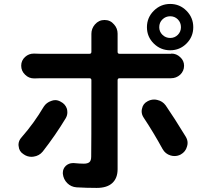

<svg xmlns="http://www.w3.org/2000/svg" viewBox="-20 -881 1040 959"><path d="M775.4 -745.1Q775.4 -722.7 791.5 -707Q807.6 -691.4 830.1 -691.4Q852.5 -691.4 868.2 -707Q883.8 -722.7 883.8 -745.1Q883.8 -768.6 868.2 -784.2Q852.5 -799.8 830.1 -799.8Q807.6 -799.8 791.5 -784.2Q775.4 -768.6 775.4 -745.1ZM911.6 -663.6Q877.9 -629.9 830.1 -629.9Q782.2 -629.9 748 -663.6Q713.9 -697.3 713.9 -745.1Q713.9 -793 748 -827.1Q782.2 -861.3 830.1 -861.3Q877.9 -861.3 911.6 -827.1Q945.3 -793 945.3 -745.1Q945.3 -697.3 911.6 -663.6ZM198.2 -347.7Q211.9 -369.1 236.3 -377Q246.1 -380.9 255.9 -380.9Q269.5 -380.9 283.2 -373Q306.6 -361.3 314.5 -336.9Q316.4 -328.1 316.4 -319.3Q316.4 -304.7 308.6 -291Q256.8 -205.1 193.4 -124Q175.8 -102.5 147.5 -98.6Q142.6 -97.7 137.7 -97.7Q115.2 -97.7 96.7 -111.3Q75.2 -125 73.2 -150.4Q72.3 -154.3 72.3 -157.2Q72.3 -178.7 87.9 -195.3Q150.4 -266.6 198.2 -347.7ZM800.8 -490.2H577.1Q567.4 -490.2 567.4 -480.5V-36.1Q567.4 8.8 541 33.2Q514.6 57.6 462.9 57.6Q412.1 57.6 362.3 54.7Q335 52.7 315.9 33.7Q296.9 14.6 293.9 -12.7Q293.9 -15.6 293.9 -18.6Q293.9 -38.1 308.6 -52.7Q324.2 -66.4 343.8 -66.4Q346.7 -66.4 349.6 -66.4Q378.9 -63.5 398.4 -63.5Q418 -63.5 426.8 -71.3Q435.5 -79.1 435.5 -98.6Q436.5 -133.8 436.5 -480.5Q436.5 -490.2 426.8 -490.2H182.6Q168 -490.2 152.3 -489.3Q151.4 -489.3 150.4 -489.3Q124 -489.3 105.5 -507.8Q85.9 -526.4 85.9 -552.7Q85.9 -579.1 105.5 -596.7Q124 -613.3 148.4 -613.3Q149.4 -613.3 151.4 -613.3Q168 -612.3 182.6 -612.3H426.8Q436.5 -612.3 436.5 -622.1V-694.3V-711.9Q436.5 -738.3 454.1 -758.8Q473.6 -781.2 502 -781.2Q531.2 -781.2 549.8 -758.8Q567.4 -739.3 567.4 -712.9Q567.4 -710 567.4 -708Q567.4 -699.2 567.4 -693.4V-622.1Q567.4 -612.3 577.1 -612.3H799.8Q815.4 -612.3 834 -612.3Q835 -613.3 836.9 -613.3Q861.3 -613.3 879.9 -595.7Q899.4 -578.1 899.4 -552.7Q899.4 -526.4 879.9 -507.8Q860.4 -490.2 834 -490.2Q834 -490.2 833 -490.2Q821.3 -490.2 800.8 -490.2ZM697.3 -293.9Q687.5 -308.6 687.5 -325.2Q687.5 -332 689.5 -338.9Q694.3 -363.3 716.8 -375Q732.4 -383.8 750 -383.8Q757.8 -383.8 765.6 -381.8Q792 -376 807.6 -354.5Q850.6 -292 907.2 -199.2Q917 -183.6 917 -167Q917 -158.2 914.1 -149.4Q907.2 -123 882.8 -109.4Q868.2 -101.6 851.6 -101.6Q841.8 -101.6 832 -104.5Q805.7 -112.3 792 -136.7Q747.1 -218.8 697.3 -293.9Z"/></svg>

Font: Gen Jyuu GothicX Bold
Style: Bold
Weight: 700
Designer: Ryoko NISHIZUKA (kana &amp; ideographs); Paul D. Hunt (Latin, Greek &amp; Cyrillic); Wenlong ZHANG (bopomofo); Sandoll C
Version: Version 1.058.20140828